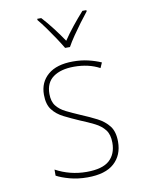

<svg xmlns="http://www.w3.org/2000/svg" viewBox="-86 -826 703 900"><g transform="rotate(-10 265.0 -376.5)"><path d="M258 10Q212 10 173.5 -0.5Q135 -11 111 -24V-53Q144 -35 181 -25.5Q218 -16 258 -16Q333 -16 366.5 -46Q400 -76 400 -130Q400 -169 382.5 -191.5Q365 -214 335 -229Q305 -244 268 -259Q229 -276 196 -292.5Q163 -309 143 -335Q123 -361 123 -407Q123 -466 164.5 -501.5Q206 -537 284 -537Q323 -537 356.5 -529Q390 -521 417 -509L406 -484Q354 -512 284 -512Q222 -512 185.5 -486Q149 -460 149 -406Q149 -370 165.5 -349Q182 -328 210.5 -314Q239 -300 276 -284Q317 -267 351 -249.5Q385 -232 406 -205Q427 -178 427 -130Q427 -66 385 -28Q343 10 258 10ZM259 -606Q246 -628 227.5 -656Q209 -684 189.5 -711Q170 -738 154 -757V-763H173Q198 -736 224 -702Q250 -668 270 -638Q290 -668 316 -700.5Q342 -733 369 -763H388V-757Q371 -736 351 -709Q331 -682 312.5 -655Q294 -628 282 -606Z"/></g></svg>

Font: Noto Sans Mono Condensed Thin
Style: Regular
Weight: 100
Width: 3
Designer: Monotype Design Team
Foundry: Monotype Imaging Inc.
Version: Version 2.014; ttfautohint (v1.8.4.7-5d5b)